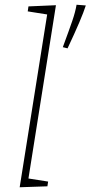

<svg xmlns="http://www.w3.org/2000/svg" viewBox="-20 -788 382 810"><path d="M100 -761 216 -766 100 -35 183 -22 180 -2 63 2 179 -727 97 -740ZM245 -589Q272 -662 285 -700Q298 -738 303 -768L342 -765Q325 -711 265 -584Z"/></svg>

Font: Bitter Pro ExtraLight
Style: Italic
Weight: 275
Italic angle: -9°
Designer: Sol Matas, and Bitter project Authors
Foundry: Sol Matas
Version: Version 1.010